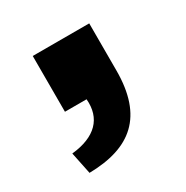

<svg xmlns="http://www.w3.org/2000/svg" viewBox="-89 -237 463 477"><g transform="rotate(-30 143.0 1.0)"><path d="M26 99 39 162C158 160 224 107 224 -25V-160H62V0H124C129 57 95 92 26 99Z"/></g></svg>

Font: Mission
Style: Bold
Weight: 700
Version: Version 1.000;FEAKit 1.0